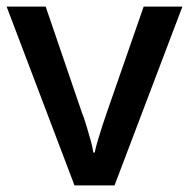

<svg xmlns="http://www.w3.org/2000/svg" viewBox="-20 -560 571 580"><path d="M205 0 0 -540H118L227 -221Q234 -204 241 -180.5Q248 -157 254 -135.5Q260 -114 262 -99H266Q269 -114 275.5 -136Q282 -158 289.5 -181Q297 -204 303 -221L414 -540H531L326 0Z"/></svg>

Font: Noto Sans Oriya Medium
Style: Regular
Weight: 500
Version: Version 2.003